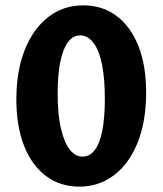

<svg xmlns="http://www.w3.org/2000/svg" viewBox="-20 -687 606 716"><path d="M276 9Q204 9 151 -31Q98 -71 69.5 -144Q41 -217 41 -317Q41 -423 72.5 -501.5Q104 -580 160 -623.5Q216 -667 290 -667Q363 -667 415.5 -627Q468 -587 496.5 -514.5Q525 -442 525 -342Q525 -235 493.5 -156Q462 -77 405.5 -34Q349 9 276 9ZM288 -103Q315 -103 333.5 -127.5Q352 -152 361.5 -200Q371 -248 371 -318Q371 -396 360 -448.5Q349 -501 328 -528Q307 -555 279 -555Q252 -555 233.5 -530Q215 -505 205 -457Q195 -409 195 -338Q195 -261 207 -209Q219 -157 239.5 -130Q260 -103 288 -103Z"/></svg>

Font: Ysabeau Infant ExtraBold
Style: Regular
Weight: 800
Designer: Christian Thalmann (Catharsis Fonts)
Version: Version 2.001;gftools[0.9.30]; featfreeze: ss01,ss02,lnum